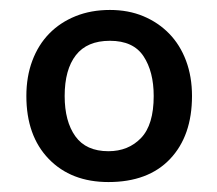

<svg xmlns="http://www.w3.org/2000/svg" viewBox="-20 -660 437 386"><path d="M366 -467Q366 -387 322 -340.5Q278 -294 198 -294Q123 -294 78 -340.5Q33 -387 33 -467Q33 -506 45 -538Q57 -570 79 -592.5Q101 -615 132 -627.5Q163 -640 201 -640Q238 -640 268 -627.5Q298 -615 320 -592.5Q342 -570 354 -538Q366 -506 366 -467ZM289 -467Q289 -516 268.5 -547Q248 -578 201 -578Q155 -578 132.5 -549Q110 -520 110 -467Q110 -416 131.5 -386Q153 -356 198 -356Q238 -356 263.5 -382.5Q289 -409 289 -467Z"/></svg>

Font: Mukta Malar SemiBold
Style: Regular
Weight: 600
Designer: Aadarsh Rajan, Girish Dalvi, Yashodeep Gholap
Foundry: Ek Type
Version: Version 2.538;PS 1.000;hotconv 16.6.51;makeotf.lib2.5.65220;